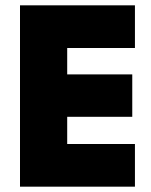

<svg xmlns="http://www.w3.org/2000/svg" viewBox="-20 -700 567 720"><path d="M55 0V-680H486V-520H232V-421H476V-262H232V-160H486V0Z"/></svg>

Font: Teachers ExtraBold
Style: Regular
Weight: 800
Designer: Alfredo Marco Pradil, Chank Diesel
Version: Version 1.001